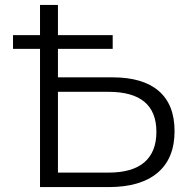

<svg xmlns="http://www.w3.org/2000/svg" viewBox="-20 -762 775 782"><path d="M33 -563V-619H143V-742H216V-619H439V-563H216V-447H438Q562 -447 626.5 -391.5Q691 -336 691 -228Q691 -117 622 -58.5Q553 0 422 0H143V-563ZM216 -59H422Q519 -59 568 -101Q617 -143 617 -225Q617 -388 422 -388H216Z"/></svg>

Font: Modern
Style: Small
Weight: 400
Designer: Julieta Ulanovsky
Foundry: Julieta Ulanovsky
Version: Version 8.000